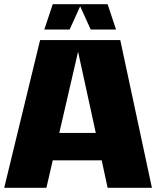

<svg xmlns="http://www.w3.org/2000/svg" viewBox="-20 -890 740 910"><path d="M490 0 462 -130H230L200 0H0L170 -700H550L700 0ZM350 -645 261 -260H434ZM530 -750H410L360 -860L310 -750H190L230 -870H490Z"/></svg>

Font: Fivo Sans Modern Heavy
Style: Regular
Weight: 900
Designer: Alexander Slobzheninov
Foundry: Alexander Slobzheninov
Version: 1.0